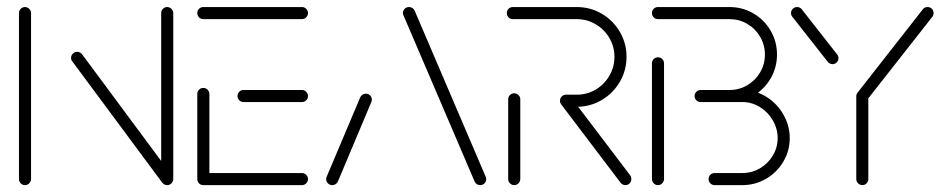

<svg xmlns="http://www.w3.org/2000/svg" viewBox="-20 -539 2763 559"><path d="M52.6 0Q45.6 0 40.4 -5.2Q35.2 -10.4 35.2 -17.8V-501.1Q35.2 -508.1 40.4 -513.3Q45.6 -518.5 52.6 -518.5Q59.6 -518.5 65 -513.3Q70.4 -508.1 70.4 -501.1V-17.8Q70.4 -10.7 65.2 -5.4Q60 0 52.6 0ZM187 -370.4Q187 -377.8 192.2 -383Q197.4 -388.1 204.8 -388.1Q213 -388.1 218.9 -381.1L481.1 -27.4L453 -6.3L190.7 -360Q187 -363.7 187 -370.4ZM466.7 0Q459.6 0 454.4 -5.2Q449.3 -10.4 449.3 -17.8V-501.1Q449.3 -508.1 454.4 -513.3Q459.6 -518.5 466.7 -518.5Q473.7 -518.5 479.1 -513.3Q484.4 -508.1 484.4 -501.1V-17.8Q484.4 -10.7 479.3 -5.4Q474.1 0 466.7 0Z M554.4 -18.1V-265.6Q554.4 -273 559.6 -278Q564.8 -283 571.9 -283Q579.3 -283 584.4 -277.8Q589.6 -272.6 589.6 -265.6V-18.1ZM876.7 -17.8Q876.7 -10.4 871.5 -5.2Q866.3 0 859.3 0H571.9Q564.4 0 559.4 -5.2Q554.4 -10.4 554.4 -17.8Q554.4 -25.2 559.6 -30.2Q564.8 -35.2 571.9 -35.2H859.3Q866.3 -35.2 871.5 -30Q876.7 -24.8 876.7 -17.8ZM671.5 -259.3Q671.5 -266.7 676.7 -271.9Q681.9 -277 688.9 -277H859.3Q866.3 -277 871.5 -271.7Q876.7 -266.3 876.7 -259.3Q876.7 -252.2 871.5 -247Q866.3 -241.9 859.3 -241.9H688.9Q681.9 -241.9 676.7 -247Q671.5 -252.2 671.5 -259.3ZM554.4 -501.1Q554.4 -508.5 559.6 -513.5Q564.8 -518.5 571.9 -518.5H859.3Q866.3 -518.5 871.5 -513.3Q876.7 -508.1 876.7 -501.1Q876.7 -493.7 871.5 -488.5Q866.3 -483.3 859.3 -483.3H571.9Q564.4 -483.3 559.4 -488.5Q554.4 -493.7 554.4 -501.1Z M947.4 0Q940 0 934.8 -5.2Q929.6 -10.4 929.6 -17.8Q929.6 -20.7 931.1 -24.4L1028.9 -255.9Q1031.1 -260.7 1035.6 -263.5Q1040 -266.3 1045.2 -266.3Q1052.6 -266.3 1057.6 -261.1Q1062.6 -255.9 1062.6 -248.5Q1062.6 -244.4 1061.1 -241.9L963.7 -10.4Q961.5 -5.6 957 -2.8Q952.6 0 947.4 0ZM1395.6 -17.8Q1395.6 -10.4 1390.6 -5.2Q1385.6 0 1378.1 0Q1372.6 0 1368.3 -2.8Q1364.1 -5.6 1361.9 -10.4L1155.6 -492.2Q1153 -497.4 1153 -501.1Q1153 -508.1 1158.1 -513.3Q1163.3 -518.5 1170.7 -518.5Q1176.3 -518.5 1180.6 -515.7Q1184.8 -513 1187 -508.5L1393.3 -26.3Q1395.6 -21.9 1395.6 -17.8Z M1477 0Q1470 0 1464.8 -5.2Q1459.6 -10.4 1459.6 -17.8V-250Q1459.6 -257.4 1464.8 -262.4Q1470 -267.4 1477 -267.4Q1484.4 -267.4 1489.6 -262.2Q1494.8 -257 1494.8 -250V-17.8Q1494.8 -10.7 1489.6 -5.4Q1484.4 0 1477 0ZM1818.1 -17.8Q1818.1 -10.4 1813.1 -5.2Q1808.1 0 1800.7 0Q1796.7 0 1793 -1.9Q1789.3 -3.7 1787 -6.7L1614.1 -234.8Q1610.4 -239.6 1610.4 -245.6Q1610.4 -253 1615.6 -258Q1620.7 -263 1628.1 -263Q1637 -263 1642.2 -255.9L1814.8 -28.5Q1818.1 -24.1 1818.1 -17.8ZM1610.4 -245.9Q1610.4 -253.3 1615.6 -258.3Q1620.7 -263.3 1628.1 -263.3H1659.3Q1688.9 -263.3 1714.1 -278.1Q1739.3 -293 1754.1 -318.3Q1768.9 -343.7 1768.9 -373.7Q1768.9 -403.3 1754.1 -428.5Q1739.3 -453.7 1714.1 -468.5Q1688.9 -483.3 1659.3 -483.3H1473Q1465.6 -483.3 1460.6 -488.5Q1455.6 -493.7 1455.6 -501.1Q1455.6 -508.5 1460.7 -513.5Q1465.9 -518.5 1473 -518.5H1659.3Q1698.5 -518.5 1731.9 -499.1Q1765.2 -479.6 1784.6 -446.3Q1804.1 -413 1804.1 -373.7Q1804.1 -334.1 1784.6 -300.7Q1765.2 -267.4 1731.9 -247.8Q1698.5 -228.1 1659.3 -228.1H1628.1Q1620.7 -228.1 1615.6 -233.3Q1610.4 -238.5 1610.4 -245.9Z M1895.6 0Q1888.5 0 1883.3 -5.2Q1878.1 -10.4 1878.1 -17.8V-354.4Q1878.1 -361.9 1883.3 -367Q1888.5 -372.2 1895.6 -372.2Q1903 -372.2 1908.1 -367Q1913.3 -361.9 1913.3 -354.4V-17.8Q1913.3 -10.7 1908.1 -5.4Q1903 0 1895.6 0ZM2074.4 -277H2141.1Q2178.5 -277 2210.4 -257.6Q2242.2 -238.1 2260.7 -205.7Q2279.3 -173.3 2279.3 -136.7Q2279.3 -100 2260.7 -68.5Q2242.2 -37 2210.4 -18.5Q2178.5 0 2141.1 0H2060.7Q2053.3 0 2048.1 -5.2Q2043 -10.4 2043 -17.8Q2043 -25.2 2048.1 -30.2Q2053.3 -35.2 2060.7 -35.2H2141.1Q2169.3 -35.2 2192.8 -49.1Q2216.3 -63 2230.2 -86.3Q2244.1 -109.6 2244.1 -136.7Q2244.1 -164.1 2230.2 -188.3Q2216.3 -212.6 2192.6 -227.2Q2168.9 -241.9 2141.1 -241.9H2074.4ZM2002.2 -259.3Q2002.2 -266.7 2007.4 -271.9Q2012.6 -277 2020 -277H2104.1Q2132.2 -277 2155.7 -290.9Q2179.3 -304.8 2193.1 -328.3Q2207 -351.9 2207 -380Q2207 -408.1 2193.1 -431.9Q2179.3 -455.6 2155.7 -469.4Q2132.2 -483.3 2104.1 -483.3H1895.6Q1888.1 -483.3 1883.1 -488.5Q1878.1 -493.7 1878.1 -501.1Q1878.1 -508.5 1883.3 -513.5Q1888.5 -518.5 1895.6 -518.5H2104.1Q2141.5 -518.5 2173.3 -500Q2205.2 -481.5 2223.7 -449.6Q2242.2 -417.8 2242.2 -380Q2242.2 -342.6 2223.7 -310.7Q2205.2 -278.9 2173.3 -260.4Q2141.5 -241.9 2104.1 -241.9H2020Q2012.6 -241.9 2007.4 -246.9Q2002.2 -251.9 2002.2 -259.3Z M2490.7 -273Q2497.8 -273 2503 -267.8Q2508.1 -262.6 2508.1 -255.2V-17.8Q2508.1 -10.4 2503 -5.2Q2497.8 0 2490.7 0Q2483.7 0 2478.3 -5.4Q2473 -10.7 2473 -17.8V-255.2Q2473 -262.6 2478.3 -267.8Q2483.7 -273 2490.7 -273ZM2421.1 -369.6Q2421.1 -362.6 2416.1 -357.4Q2411.1 -352.2 2403.7 -352.2Q2399.6 -352.2 2395.9 -354.1Q2392.2 -355.9 2390 -358.9L2287 -490Q2283 -494.8 2283 -501.1Q2283 -508.1 2288.1 -513.3Q2293.3 -518.5 2300.7 -518.5Q2308.9 -518.5 2314.4 -511.9L2417.4 -380.4Q2421.1 -376.3 2421.1 -369.6ZM2680.7 -518.5Q2688.1 -518.5 2693.1 -513.5Q2698.1 -508.5 2698.1 -501.1Q2698.1 -494.8 2694.4 -490L2504.4 -248.1Q2498.9 -241.5 2490.7 -241.5Q2483.3 -241.5 2478.1 -246.7Q2473 -251.9 2473 -258.9Q2473 -264.8 2477 -269.6L2667 -512.2Q2671.5 -518.5 2680.7 -518.5Z"/></svg>

Font: 26F Galaxy Hebrew Light
Style: Regular
Weight: 300
Designer: C₂₉H₂₅N₃O₅
Version: Version 1.000